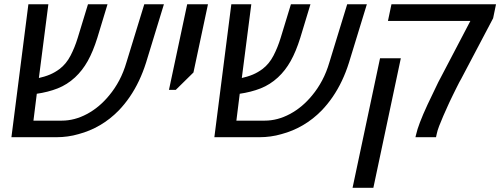

<svg xmlns="http://www.w3.org/2000/svg" viewBox="-20 -651 2373 911"><path d="M34.2 0 114.7 -630.9H209.5L159.2 -240.2L127.9 -293.5Q135.7 -285.2 142.3 -281.7Q148.9 -278.3 154.3 -278.3Q193.4 -287.1 217.3 -297.4Q241.2 -307.6 262.7 -323.7Q294.4 -347.7 314.7 -387Q335 -426.3 348.6 -470.7L397.5 -630.9H490.2L441.9 -471.7Q421.4 -406.2 396.2 -361.3Q371.1 -316.4 335.9 -283.7Q298.8 -249.5 253.9 -231.7Q209 -213.9 151.4 -205.6Q145 -205.1 139.4 -205.1Q133.8 -205.1 127.9 -204.8Q122.1 -204.6 116.2 -204.6L159.7 -247.1L138.7 -78.6H273.4Q334 -78.6 392.8 -110.1Q451.7 -141.6 498 -198.2Q524.9 -230.5 545.7 -269.5Q566.4 -308.6 580.1 -355.5L664.6 -630.9H757.8L672.9 -353.5Q658.7 -308.6 639.4 -267.8Q620.1 -227.1 595.7 -191.4Q571.3 -155.8 543 -126.5Q502.4 -85 454.3 -56.9Q406.2 -28.8 352.5 -14.6Q327.6 -7.3 301.5 -3.7Q275.4 0 249 0Z M781.7 -224.6 868.2 -630.9H966.8L897.9 -307.1L814 -224.6Z M997.1 0 1077.6 -630.9H1172.4L1122.1 -240.2L1090.8 -293.5Q1098.6 -285.2 1105.2 -281.7Q1111.8 -278.3 1117.2 -278.3Q1156.2 -287.1 1180.2 -297.4Q1204.1 -307.6 1225.6 -323.7Q1257.3 -347.7 1277.6 -387Q1297.9 -426.3 1311.5 -470.7L1360.4 -630.9H1453.1L1404.8 -471.7Q1384.3 -406.2 1359.1 -361.3Q1334 -316.4 1298.8 -283.7Q1261.7 -249.5 1216.8 -231.7Q1171.9 -213.9 1114.3 -205.6Q1107.9 -205.1 1102.3 -205.1Q1096.7 -205.1 1090.8 -204.8Q1085 -204.6 1079.1 -204.6L1122.6 -247.1L1101.6 -78.6H1236.3Q1296.9 -78.6 1355.7 -110.1Q1414.6 -141.6 1460.9 -198.2Q1487.8 -230.5 1508.5 -269.5Q1529.3 -308.6 1543 -355.5L1627.4 -630.9H1720.7L1635.7 -353.5Q1621.6 -308.6 1602.3 -267.8Q1583 -227.1 1558.6 -191.4Q1534.2 -155.8 1505.9 -126.5Q1465.3 -85 1417.2 -56.9Q1369.1 -28.8 1315.4 -14.6Q1290.5 -7.3 1264.4 -3.7Q1238.3 0 1211.9 0Z M1951.2 0Q1952.1 -3.9 1953.1 -7.8Q1954.1 -11.7 1955.1 -15.6Q1959 -34.7 1972.4 -70.1Q1985.8 -105.5 2008.3 -154.1Q2030.8 -202.6 2059.6 -261.2Q2061.5 -264.6 2063 -267.6Q2064.5 -270.5 2065.9 -273.2Q2067.4 -275.9 2068.4 -277.8L2211.9 -551.8H1820.8L1837.4 -630.9H2333.5L2319.8 -564.5L2168 -276.4Q2165.5 -272.9 2159.2 -260.7Q2152.8 -248.5 2144.8 -232.2Q2136.7 -215.8 2128.4 -199Q2120.1 -182.1 2113.8 -168.7Q2107.4 -155.3 2105 -149.4Q2094.2 -126 2083.3 -100.8Q2072.3 -75.7 2063.7 -53.2Q2055.2 -30.8 2052.2 -15.6L2048.8 0ZM1652.8 240.2 1783.2 -374.5H1881.8L1751.5 240.2Z"/></svg>

Font: Open Sans Medium
Style: Italic
Weight: 500
Italic angle: -12°
Designer: Monotype Design Team
Foundry: Monotype Imaging Inc.
Version: Version 3.000